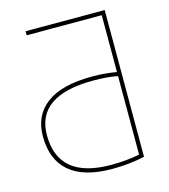

<svg xmlns="http://www.w3.org/2000/svg" viewBox="-110 -817 803 914"><g transform="rotate(-15 291.0 -360.0)"><path d="M471 -430V-710H101V-730H491V-7Q415 10 331 10Q191 10 121 -50Q51 -110 51 -225Q51 -328 126 -384Q201 -440 351 -440Q413 -440 471 -430ZM471 -410Q421 -420 351 -420Q71 -420 71 -225Q71 -10 331 -10Q407 -10 471 -23Z"/></g></svg>

Font: Mplus 1p Thin
Style: Regular
Weight: 250
Version: Version 1.061